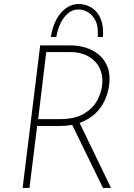

<svg xmlns="http://www.w3.org/2000/svg" viewBox="-20 -931 665 951"><path d="M332 -706Q367 -706 403 -695.5Q439 -685 468 -661.5Q497 -638 512 -601Q527 -564 521 -512Q516 -473 500 -436.5Q484 -400 454.5 -371Q425 -342 380.5 -324.5Q336 -307 275 -307H164L126 0H92L179 -706ZM276 -341Q351 -341 395.5 -367.5Q440 -394 461 -433Q482 -472 486 -510Q490 -545 481 -574.5Q472 -604 451 -626Q430 -648 399.5 -660.5Q369 -673 331 -673H209L169 -341ZM371 -329 530 0H490L330 -328ZM374 -911Q392 -911 413.5 -903Q435 -895 453.5 -877Q472 -859 482.5 -827.5Q493 -796 490 -748H464Q468 -800 452.5 -829.5Q437 -859 414 -871.5Q391 -884 372 -884Q341 -885 318 -866Q295 -847 280 -816Q265 -785 259 -748H232Q239 -796 258.5 -833Q278 -870 307.5 -891Q337 -912 374 -911Z"/></svg>

Font: Josefin Sans ExtraLight
Style: Italic
Weight: 250
Italic angle: -7°
Designer: Santiago Orozco
Foundry: Typemade
Version: Version 2.000